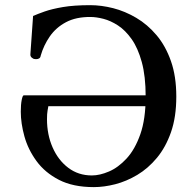

<svg xmlns="http://www.w3.org/2000/svg" viewBox="-20 -728 765 762"><path d="M352.5 14.6Q270 14.6 214.1 -14.2Q158.2 -43 124.8 -88.9Q91.3 -134.8 76.9 -186.8Q62.5 -238.8 62.5 -284.7Q62.5 -313.5 66.2 -331.5Q69.8 -349.6 74.2 -349.6H572.3Q580.6 -349.6 584.7 -339.8Q588.9 -330.1 588.9 -324.7Q588.9 -314 585.2 -310.8Q581.5 -307.6 571.3 -306.6H171.9Q170.9 -300.8 168.7 -288.6Q166.5 -276.4 166.5 -254.9Q166.5 -193.8 188.7 -143.1Q210.9 -92.3 251 -62Q291 -31.7 344.7 -31.7Q376 -31.7 412.6 -47.4Q449.2 -63 482.4 -98.9Q515.6 -134.8 536.9 -195.1Q558.1 -255.4 558.1 -344.7Q558.1 -425.8 542.7 -481.7Q527.3 -537.6 502.4 -572.8Q477.5 -607.9 448.2 -627Q418.9 -646 390.4 -653.3Q361.8 -660.6 339.4 -660.6Q281.7 -661.1 241.9 -639.9Q202.1 -618.7 177.7 -583.5Q153.3 -548.3 141.6 -507.3Q140.6 -499.5 135.5 -496.3Q130.4 -493.2 123.5 -493.2Q122.1 -493.2 120.8 -493.4Q119.6 -493.7 118.2 -493.7Q112.3 -493.7 106 -499.3Q99.6 -504.9 100.6 -513.2L111.3 -664.6Q128.9 -672.4 157.2 -682.4Q185.5 -692.4 229.7 -700Q273.9 -707.5 338.4 -707.5Q381.8 -707.5 429 -695.6Q476.1 -683.6 520.8 -657.2Q565.4 -630.9 601.3 -588.4Q637.2 -545.9 658.4 -485.6Q679.7 -425.3 679.7 -344.7Q679.7 -263.7 658.7 -203.6Q637.7 -143.6 602.8 -101.6Q567.9 -59.6 524.9 -33.9Q481.9 -8.3 437.3 3.2Q392.6 14.6 352.5 14.6Z"/></svg>

Font: Gelasio
Style: Regular
Weight: 400
Designer: Eben Sorkin
Foundry: Eben Sorkin
Version: Version 1.008